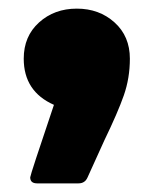

<svg xmlns="http://www.w3.org/2000/svg" viewBox="-20 -243 356 445"><path d="M162 182H66Q50 182 50 168Q50 163 105 0Q35 -31 35 -107Q35 -159 70.5 -191Q106 -223 158 -223Q210 -223 245.5 -191Q281 -159 281 -107Q281 -62 267 -22Q253 18 222 82L183 168Q177 182 162 182Z"/></svg>

Font: YamahaIndonesia935. App Black
Style: Regular
Weight: 900
Designer: Dalton Maag Ltd
Foundry: Dalton Maag Ltd
Version: Version 1.002; January 01, 2024; Regular/Italic